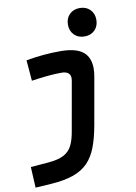

<svg xmlns="http://www.w3.org/2000/svg" viewBox="-105 -823 796 1124"><g transform="rotate(-10 293.0 -260.5)"><path d="M13.2 234.4 6.8 110.8 114.3 102.1Q171.4 97.2 204.1 80.1Q236.8 63 253.4 31Q270 -1 278.3 -49.8L330.6 -345.2Q332 -353 332 -359.9Q332 -401.9 277.8 -401.9Q209 -401.9 100.6 -385.7L90.3 -508.8Q193.4 -527.3 293.5 -527.3Q400.9 -527.3 440.9 -481.4Q469.2 -448.7 469.2 -393.6Q469.2 -371.6 464.4 -345.2L415 -65.4Q401.9 7.8 381.8 61Q361.8 114.3 327.9 149.7Q293.9 185.1 240.2 204.1Q186.5 223.1 106 228.5ZM449.7 -587.4Q412.1 -587.4 388.7 -610.8Q365.2 -634.3 365.2 -671.9Q365.2 -709.5 388.7 -732.9Q412.1 -756.3 449.7 -756.3Q487.3 -756.3 510.7 -732.9Q534.2 -709.5 534.2 -671.9Q534.2 -634.3 510.7 -610.8Q487.3 -587.4 449.7 -587.4Z"/></g></svg>

Font: CaskaydiaCove NF
Style: Bold Italic
Weight: 700
Italic angle: -10°
Designer: Aaron Bell
Foundry: Saja Typeworks
Version: Version 2111.001; VTT 6.35;Nerd Fonts 3.2.1